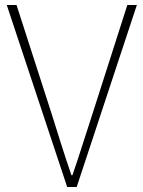

<svg xmlns="http://www.w3.org/2000/svg" viewBox="-20 -746 572 766"><path d="M248 0 7 -726H46L186 -292Q207 -225 224.5 -169.5Q242 -114 265 -47H269Q292 -114 309.5 -169.5Q327 -225 349 -292L488 -726H526L286 0Z"/></svg>

Font: Noto Sans TC Thin Thin
Style: Regular
Weight: 250
Version: Version 2.004-H2;hotconv 1.0.118;makeotfexe 2.5.65603